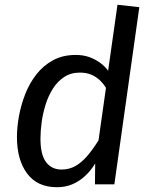

<svg xmlns="http://www.w3.org/2000/svg" viewBox="-20 -768 627 800"><path d="M430.5 -473.4 469.5 -748.2 560.5 -738.1 456.5 0H375.6L376.6 -86.8Q358.6 -56.9 334.1 -34.4Q309.7 -11.9 280.7 0.1Q251.7 12.1 217.6 12.1Q135.6 12.1 93.1 -44.9Q50.6 -101.9 50.6 -197Q50.6 -238 59.1 -284.6Q67.6 -331.1 85.2 -376.1Q102.7 -421.1 131.7 -458.1Q160.7 -495.1 201.2 -517.1Q241.7 -539.1 295.8 -539.1Q326.7 -539.1 351.7 -530.2Q376.6 -521.2 396.6 -506.8Q416.6 -492.3 430.5 -473.4ZM313 -465.5Q275.1 -465.5 247.2 -447Q219.3 -428.6 200.4 -398.6Q181.5 -368.7 170 -332.3Q158.6 -295.8 153.6 -258.9Q148.6 -222 148.6 -190.1Q148.6 -123.3 172 -92.4Q195.4 -61.6 236.1 -61.6Q269 -61.6 294.9 -76.6Q320.8 -91.5 344.2 -119Q367.6 -146.4 390.5 -183.2L421.5 -401.9Q408.5 -422.8 392.6 -436.7Q376.7 -450.6 357.3 -458Q337.9 -465.5 313 -465.5Z"/></svg>

Font: Fira Sans Variable
Style: Italic
Weight: 397
Italic angle: -8°
Designer: Carrois Corporate & Edenspiekermann AG
Foundry: Carrois Corporate GbR & Edenspiekermann AG
Version: Version 4.202